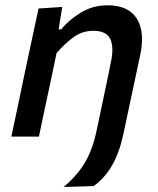

<svg xmlns="http://www.w3.org/2000/svg" viewBox="-20 -530 615 745"><path d="M227 195.5Q282 149 311.2 97.8Q340.5 46.5 355 -24L396 -218.5L410.5 -290Q416 -315.5 416 -336Q416 -361 408 -378.5Q393 -410.5 342 -410.5Q299.5 -410.5 265.2 -385.5Q231 -360.5 199.5 -324L176 -212Q163.5 -154.5 153 -104.5Q142.5 -54.5 131 0H24Q35.5 -54.5 46.5 -105.5Q57 -156.5 70 -218L80.5 -268Q102.5 -372 129.5 -497L221.5 -503L207.5 -416H217.5Q244.5 -450.5 292 -480Q339.5 -509.5 397 -509.5Q478.5 -509.5 511 -457.5Q531 -425 531 -377.5Q531 -349.5 524 -316.5Q521.5 -306 519 -294Q516.5 -281.5 513.5 -267Q496 -185 483.5 -126.5Q471 -68 459 -11Q443.5 62 415 111.5Q386.5 161 343.5 192Z"/></svg>

Font: Heraclito Medium
Style: Italic
Weight: 500
Italic angle: -12°
Designer: Kostas Bartsokas (font) & Cristiano Sobral (main changes)
Foundry: Kostas Bartsokas (font) & Cristiano Sobral (main changes)
Version: Version 1.00;July 8, 2020;FontCreator 13.0.0.2655 64-bit